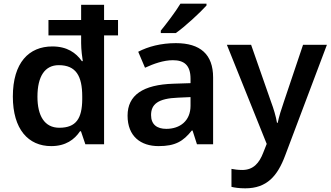

<svg xmlns="http://www.w3.org/2000/svg" viewBox="-20 -786 1801 1046"><path d="M259 10C338 10 386 -26 416 -71H421L445 0H547V-593H623V-677H547V-760H422V-677H244V-593H422V-551C422 -517 428 -470 431 -453H426C394 -498 346 -533 265 -533C138 -533 50 -445 50 -260C50 -82 134 10 259 10ZM303 -90C222 -90 184 -156 184 -259C184 -371 225 -431 300 -431C394 -431 428 -372 428 -260V-244C427 -141 395 -90 303 -90Z M1105 -756V-766H963C936 -721 886 -656 856 -619V-606H938C988 -641 1072 -719 1105 -756ZM938 -551C857 -551 786 -532 733 -504L770 -417C818 -439 871 -458 922 -458C982 -458 1018 -432 1018 -357V-333L926 -330C758 -325 675 -267 675 -156C675 -43 747 10 844 10C935 10 978 -16 1025 -75H1029L1053 0H1141V-364C1141 -490 1071 -551 938 -551ZM951 -254 1018 -257V-210C1018 -127 960 -84 886 -84C836 -84 803 -107 803 -159C803 -217 839 -250 951 -254Z M1216 -542 1433 -2 1414 46C1393 101 1361 140 1300 140C1277 140 1255 137 1241 134V232C1258 236 1282 240 1316 240C1434 240 1492 173 1534 60L1761 -542H1631L1527 -233C1513 -193 1499 -148 1493 -117H1489C1483 -153 1471 -193 1456 -233L1348 -542Z"/></svg>

Font: Noto Sans Syriac SemiBold
Style: Regular
Weight: 600
Designer: Patrick Giasson and the Monotype Design Team
Foundry: Monotype Imaging Inc.
Version: Version 3.000